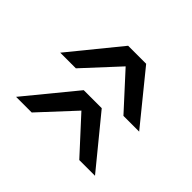

<svg xmlns="http://www.w3.org/2000/svg" viewBox="-105 -695 776 776"><g transform="rotate(-45 283.0 -307.5)"><path d="M518.1 -255.9 304.2 -82V-171.9L452.1 -307.1L304.2 -443.8V-533.2L518.1 -358.9ZM264.2 -255.9 51.8 -82V-171.9L199.2 -307.1L51.8 -443.8V-533.2L264.2 -358.9Z"/></g></svg>

Font: Ezra SIL SR
Style: Regular
Weight: 400
Designer: Development by SIL's NRSI team. OpenType tables by Ralph Hancock ( hancock@dircon.co.uk ).
Foundry: Development by SIL's NRSI team.
Version: Version 2.51; 2007